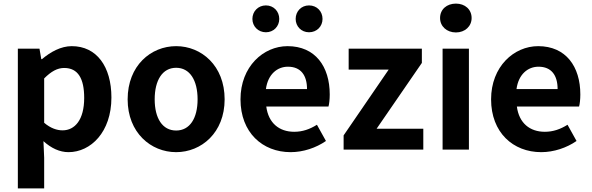

<svg xmlns="http://www.w3.org/2000/svg" viewBox="-20 -830 3281 1065"><path d="M79 215H225V45L221 -47C264 -8 311 14 360 14C483 14 598 -97 598 -289C598 -461 516 -574 378 -574C318 -574 260 -542 213 -502H209L199 -560H79ZM327 -107C297 -107 261 -118 225 -149V-395C264 -434 298 -453 336 -453C413 -453 447 -394 447 -287C447 -165 395 -107 327 -107Z M957 14C1097 14 1226 -94 1226 -279C1226 -466 1097 -574 957 -574C817 -574 688 -466 688 -279C688 -94 817 14 957 14ZM957 -106C881 -106 838 -174 838 -279C838 -385 881 -454 957 -454C1033 -454 1076 -385 1076 -279C1076 -174 1033 -106 957 -106Z M1592 14C1662 14 1733 -10 1788 -48L1738 -138C1698 -113 1658 -99 1612 -99C1529 -99 1469 -147 1457 -239H1802C1806 -252 1809 -279 1809 -306C1809 -461 1729 -574 1575 -574C1441 -574 1314 -461 1314 -279C1314 -95 1436 14 1592 14ZM1455 -336C1466 -418 1518 -460 1577 -460C1649 -460 1683 -412 1683 -336ZM1455 -651C1498 -651 1529 -684 1529 -725C1529 -767 1498 -800 1455 -800C1412 -800 1380 -767 1380 -725C1380 -684 1412 -651 1455 -651ZM1694 -651C1738 -651 1769 -684 1769 -725C1769 -767 1738 -800 1694 -800C1651 -800 1620 -767 1620 -725C1620 -684 1651 -651 1694 -651Z M1886 0H2328V-116H2069L2320 -481V-560H1914V-444H2136L1886 -79Z M2435 0H2581V-560H2435ZM2509 -650C2559 -650 2596 -684 2596 -730C2596 -778 2559 -810 2509 -810C2458 -810 2421 -778 2421 -730C2421 -684 2458 -650 2509 -650Z M2982 14C3052 14 3123 -10 3178 -48L3128 -138C3088 -113 3048 -99 3002 -99C2919 -99 2859 -147 2847 -239H3192C3196 -252 3199 -279 3199 -306C3199 -461 3119 -574 2965 -574C2831 -574 2704 -461 2704 -279C2704 -95 2826 14 2982 14ZM2845 -336C2856 -418 2908 -460 2967 -460C3039 -460 3073 -412 3073 -336Z"/></svg>

Font: Noto Sans Japanese Bold
Style: Bold
Weight: 700
Designer: Ryoko NISHIZUKA (kana & ideographs); Paul D. Hunt (Latin, Greek & Cyrillic); Wenlong ZHANG (bopomofo); Sandoll Communica
Foundry: Adobe Systems Incorporated
Version: Version 1.000;PS 1;hotconv 1.0.78;makeotf.lib2.5.61930